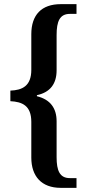

<svg xmlns="http://www.w3.org/2000/svg" viewBox="-20 -780 419 926"><path d="M273 126H349V79H317C268 79 253 43 253 -22V-195C253 -258 223 -300 158 -316V-321C224 -335 253 -378 253 -441V-611C253 -677 268 -713 317 -713H349V-760H273C180 -760 131 -708 131 -615V-443C131 -365 87 -345 30 -343V-292C87 -289 131 -271 131 -192V-20C131 70 180 126 273 126Z"/></svg>

Font: Noto Serif Georgian Condensed SemiBold
Style: Regular
Weight: 600
Width: 3
Designer: Monotype Design Team, Akaki Razmadze
Foundry: Google LLC
Version: Version 2.003